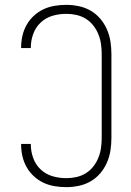

<svg xmlns="http://www.w3.org/2000/svg" viewBox="-20 -763 540 791"><path d="M253 8Q229 8 205 4Q181 0 159.5 -10Q138 -20 120 -36.5Q102 -53 90 -74Q78 -95 72.5 -119Q67 -143 67 -167V-170H107V-167Q107 -139 117 -111.5Q127 -84 148 -64.5Q169 -45 196.5 -37Q224 -29 253 -29Q274 -29 294.5 -33.5Q315 -38 333 -49Q351 -60 364 -76.5Q377 -93 385 -112.5Q393 -132 396 -153Q399 -174 399 -195V-540Q399 -561 396 -582Q393 -603 385 -622.5Q377 -642 364 -658.5Q351 -675 333 -686Q315 -697 294.5 -701.5Q274 -706 253 -706Q224 -706 196.5 -698Q169 -690 148 -670.5Q127 -651 117 -623.5Q107 -596 107 -568V-565H67V-568Q67 -592 72.5 -616Q78 -640 90 -661Q102 -682 120 -698.5Q138 -715 159.5 -725Q181 -735 205 -739Q229 -743 253 -743Q279 -743 305 -737.5Q331 -732 353.5 -719Q376 -706 393 -686Q410 -666 420.5 -642Q431 -618 435 -592Q439 -566 439 -540V-195Q439 -169 435 -143Q431 -117 420.5 -93Q410 -69 393 -49Q376 -29 353.5 -16Q331 -3 305 2.5Q279 8 253 8Z"/></svg>

Font: Iosevka Extralight
Style: Regular
Weight: 200
Monospace: yes
Designer: Belleve Invis
Foundry: Belleve Invis
Version: Version 32.0.1; ttfautohint (v1.8.4)